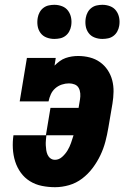

<svg xmlns="http://www.w3.org/2000/svg" viewBox="-20 -771 540 799"><path d="M209 8Q181 8 154 2.5Q127 -3 104.5 -17Q82 -31 66.5 -52.5Q51 -74 43 -99.5Q35 -125 33.5 -153Q32 -181 36 -208H171L190 -322H307L313 -358Q315 -370 314 -382.5Q313 -395 307.5 -405Q302 -415 291 -419.5Q280 -424 267 -424Q252 -424 237 -419Q222 -414 210 -403.5Q198 -393 191.5 -378.5Q185 -364 182 -349H62L92 -530H212L207 -498Q217 -508 228.5 -516.5Q240 -525 253 -529.5Q266 -534 279 -536Q292 -538 305 -538Q330 -538 353.5 -532Q377 -526 396 -512.5Q415 -499 428 -479.5Q441 -460 447 -437Q453 -414 452.5 -389Q452 -364 448 -340L431 -240Q426 -210 418.5 -181.5Q411 -153 398 -125.5Q385 -98 366 -72.5Q347 -47 322 -28Q297 -9 267.5 -0.5Q238 8 209 8ZM209 -106Q225 -106 238.5 -118Q252 -130 261 -145Q270 -160 275.5 -176Q281 -192 286 -208H173Q172 -198 171 -187.5Q170 -177 170.5 -166.5Q171 -156 172.5 -146Q174 -136 178 -127Q182 -118 190 -112Q198 -106 209 -106ZM406 -609Q389 -609 373.5 -615Q358 -621 348.5 -634Q339 -647 336.5 -663.5Q334 -680 337 -697Q339 -709 345 -720Q351 -731 361 -738.5Q371 -746 383 -748.5Q395 -751 406 -751Q423 -751 438.5 -745Q454 -739 463.5 -726Q473 -713 476 -696.5Q479 -680 476 -663Q474 -651 468 -640Q462 -629 452 -621.5Q442 -614 430 -611.5Q418 -609 406 -609ZM206 -609Q189 -609 173.5 -615Q158 -621 148.5 -634Q139 -647 136.5 -663.5Q134 -680 137 -697Q139 -709 145 -720Q151 -731 161 -738.5Q171 -746 183 -748.5Q195 -751 206 -751Q223 -751 238.5 -745Q254 -739 263.5 -726Q273 -713 276 -696.5Q279 -680 276 -663Q274 -651 268 -640Q262 -629 252 -621.5Q242 -614 230 -611.5Q218 -609 206 -609Z"/></svg>

Font: Iosevka Curly Slab HvObl
Style: Regular
Weight: 900
Italic angle: -9°
Monospace: yes
Designer: Belleve Invis
Foundry: Belleve Invis
Version: Version 11.1.0; ttfautohint (v1.8.3)